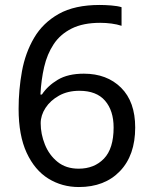

<svg xmlns="http://www.w3.org/2000/svg" viewBox="-20 -744 612 774"><path d="M55 -305Q55 -382 68.5 -456.5Q82 -531 117.5 -591.5Q153 -652 217 -688Q281 -724 382 -724Q403 -724 428.5 -722Q454 -720 470 -715V-640Q452 -646 429.5 -649Q407 -652 384 -652Q315 -652 269 -629Q223 -606 196.5 -566Q170 -526 158 -474Q146 -422 143 -363H149Q172 -398 213 -422.5Q254 -447 318 -447Q411 -447 468 -390.5Q525 -334 525 -230Q525 -118 463.5 -54Q402 10 298 10Q230 10 175 -24Q120 -58 87.5 -128Q55 -198 55 -305ZM297 -64Q360 -64 399 -104.5Q438 -145 438 -230Q438 -298 403.5 -338Q369 -378 300 -378Q253 -378 218 -358.5Q183 -339 163.5 -309Q144 -279 144 -247Q144 -204 161 -161.5Q178 -119 212 -91.5Q246 -64 297 -64Z"/></svg>

Font: Noto Sans Old Hungarian
Style: Regular
Weight: 400
Designer: Monotype Design Team
Foundry: Monotype Imaging Inc.
Version: Version 2.005; ttfautohint (v1.8.4.7-5d5b)